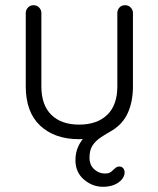

<svg xmlns="http://www.w3.org/2000/svg" viewBox="-20 -528 609 738"><path d="M376 190Q335 190 302.5 162Q270 134 270 88Q270 58 281 34.5Q292 11 309.5 -6Q327 -23 348 -34.5Q369 -46 391 -53L339 2Q326 5 312 6Q298 7 284 7Q190 7 134.5 -45Q79 -97 79 -196V-478Q79 -490 87.5 -499Q96 -508 109 -508Q122 -508 130.5 -499Q139 -490 139 -478V-196Q139 -124 177.5 -86.5Q216 -49 284 -49Q353 -49 392 -86.5Q431 -124 431 -196V-478Q431 -490 439 -499Q447 -508 461 -508Q474 -508 482.5 -499Q491 -490 491 -478V-196Q491 -138 471.5 -94.5Q452 -51 410 -26Q389 -14 369 -1Q349 12 336.5 30Q324 48 324 78Q324 106 342 122.5Q360 139 383 139Q395 139 402 135.5Q409 132 413 127Q419 121 425 116.5Q431 112 438 112Q448 112 453.5 118.5Q459 125 459 135Q459 149 448 162Q437 175 418.5 182.5Q400 190 376 190Z"/></svg>

Font: Quicksand Light
Style: Regular
Weight: 400
Version: Version 3.004